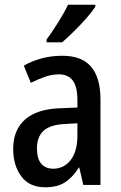

<svg xmlns="http://www.w3.org/2000/svg" viewBox="-20 -786 513 816"><path d="M245 -549Q328 -549 367.5 -502Q407 -455 407 -363V0H334L317 -74H315Q289 -32 256 -11Q223 10 172 10Q105 10 70.5 -36.5Q36 -83 36 -153Q36 -234 87 -278.5Q138 -323 237 -326L309 -329V-360Q309 -417 289.5 -443.5Q270 -470 230 -470Q202 -470 172.5 -460Q143 -450 111 -434L81 -507Q116 -527 157.5 -538Q199 -549 245 -549ZM256 -259Q193 -256 165 -230Q137 -204 137 -156Q137 -111 155.5 -90Q174 -69 206 -69Q252 -69 280.5 -106Q309 -143 309 -210V-262ZM385 -757Q372 -737 347 -708.5Q322 -680 294 -652.5Q266 -625 244 -606H178V-618Q204 -654 228.5 -693Q253 -732 269 -766H385Z"/></svg>

Font: Noto Sans Lao Condensed Medium
Style: Regular
Weight: 500
Width: 3
Designer: Monotype Design Team
Foundry: Monotype Imaging Inc.
Version: Version 2.003; ttfautohint (v1.8.4.7-5d5b)